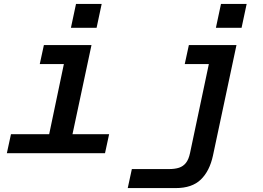

<svg xmlns="http://www.w3.org/2000/svg" viewBox="-20 -782 1340 980"><path d="M36 -97H231L306 -455H183L204 -552H447L350 -97H537L516 0H15ZM368 -762H499L473 -640H342ZM877 178H632L653 81H841Q873 81 894 74Q915 67 929 49.5Q943 32 950 -1L1046 -455H923L944 -552H1187L1067 12Q1050 91 1005 134.5Q960 178 877 178ZM1108 -762H1239L1213 -640H1082Z"/></svg>

Font: Azeret Mono Medium
Style: Italic
Weight: 500
Italic angle: -12°
Designer: Martin Vácha
Foundry: Displaay
Version: Version 1.000; Glyphs 3.0.3, build 3074